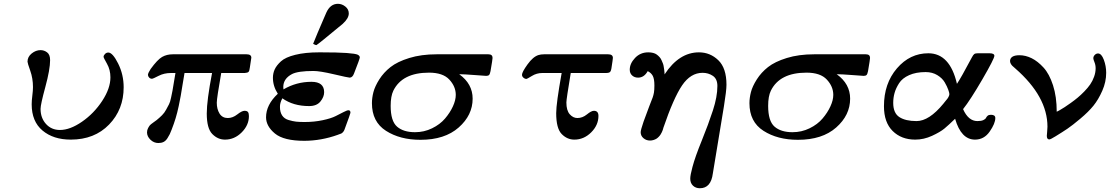

<svg xmlns="http://www.w3.org/2000/svg" viewBox="-20 -731 5859 1012"><path d="M125 -405.8Q125 -431.6 147 -449.2Q168.9 -466.8 193.8 -466.8Q212.9 -466.8 228.5 -454.8Q244.1 -442.9 244.1 -414.1Q244.1 -365.2 219 -272.7Q193.8 -180.2 193.8 -157.2Q193.8 -109.4 222.4 -77.6Q251 -45.9 295.9 -45.9Q349.1 -45.9 412.1 -89.4Q475.1 -132.8 518.6 -199Q562 -265.1 562 -323.2Q562 -363.3 543.9 -395Q525.9 -426.8 525.9 -431.2Q525.9 -439 533.4 -446.5Q541 -454.1 550.8 -454.1Q573.7 -454.1 602.8 -396Q631.8 -337.9 631.8 -271Q631.8 -153.8 554.9 -74.5Q478 4.9 353 4.9Q261.2 4.9 204.1 -43Q147 -90.8 147 -181.2Q147 -200.2 150.4 -227.1Q153.8 -253.9 153.8 -272Q153.8 -317.9 139.4 -358.4Q125 -398.9 125 -405.8Z M754.9 -33.2Q754.9 -45.4 760.7 -56.2Q766.6 -66.9 770.3 -71Q773.9 -75.2 789.3 -86.2Q804.7 -97.2 805.7 -98.1Q821.8 -111.3 834.2 -123.8Q846.7 -136.2 855.7 -153.1Q864.7 -169.9 870.8 -181.4Q877 -192.9 881.8 -217Q886.7 -241.2 889.2 -253.2Q891.6 -265.1 896.7 -298.1Q901.9 -331.1 904.8 -346.2H880.9Q844.7 -346.2 815.7 -331.1Q786.6 -315.9 780.8 -315.9Q772 -315.9 765.9 -322.5Q759.8 -329.1 759.8 -336.9Q760.7 -346.7 773.9 -367.2Q810.1 -417 834.5 -430.9Q858.9 -444.8 890.6 -444.8H1279.8Q1304.7 -444.8 1304.7 -426.8Q1304.7 -421.9 1296.9 -375Q1294.9 -357.9 1290.3 -352.5Q1285.6 -347.2 1270 -346.2H1146Q1123 -215.3 1122.6 -189.9Q1122.6 -155.8 1137.2 -132.3Q1151.9 -108.9 1180.7 -108.9Q1206.5 -108.9 1230.7 -127.9Q1254.9 -147 1268.8 -147Q1282.7 -147 1287.4 -139.9Q1292 -132.8 1292 -119.1Q1292 -71.3 1253.9 -33.2Q1215.8 4.9 1166 4.9Q1127.9 4.9 1098.9 -24.7Q1069.8 -54.2 1069.8 -132.8Q1069.8 -200.7 1097.7 -346.2H952.6Q950.7 -335 943.1 -289.6Q935.5 -244.1 932.6 -226.1Q929.7 -208 922.1 -172.6Q914.6 -137.2 905.8 -108.2Q897 -79.1 884.8 -47.9Q877.9 -30.8 874.8 -23.9Q871.6 -17.1 862.8 -2.9Q854 11.2 842.3 17.1Q830.6 22.9 814.9 22.9Q791 22.9 772.9 5.4Q754.9 -12.2 754.9 -33.2Z M1382.3 -112.8Q1382.3 -178.7 1444.3 -236.8Q1418.5 -276.9 1418.5 -320.8Q1418.5 -344.7 1428 -365.5Q1437.5 -386.2 1460.9 -407.7Q1484.4 -429.2 1536.4 -442.1Q1588.4 -455.1 1662.1 -455.1H1670.4Q1760.3 -455.1 1807.4 -451.7Q1854.5 -448.2 1865.5 -442.6Q1876.5 -437 1876.5 -428.2Q1876.5 -421.4 1846.2 -344.2Q1838.4 -322.3 1823.2 -321.8Q1815.4 -321.8 1740.5 -339.4Q1665.5 -356.9 1632.3 -356.9Q1551.3 -356.9 1519.5 -340.8Q1473.6 -316.9 1473.1 -272.9Q1473.1 -264.2 1474.1 -259.8Q1542 -299.8 1621.6 -299.8Q1688.5 -299.8 1688.5 -245.1Q1688.5 -220.2 1668.9 -196Q1649.4 -171.9 1609.4 -171.9Q1525.4 -171.9 1468.3 -212.9Q1455.1 -189 1455.6 -167Q1455.6 -140.1 1467 -122.6Q1478.5 -105 1501 -98.4Q1523.4 -91.8 1540.8 -89.8Q1558.1 -87.9 1585.4 -87.9Q1636.2 -87.9 1680.7 -97.4Q1725.1 -106.9 1748.8 -118.9Q1772.5 -130.9 1791 -140.4Q1809.6 -149.9 1816.4 -149.9Q1827.6 -149.9 1827.1 -136.2Q1827.1 -132.3 1795.4 -46.9Q1793.5 -43 1792 -40Q1790.5 -37.1 1787.8 -34.7Q1785.2 -32.2 1783.7 -30.5Q1782.2 -28.8 1778.8 -27.3Q1775.4 -25.9 1773.9 -25.4Q1772.5 -24.9 1766.8 -22.9Q1761.2 -21 1759.3 -20Q1673.3 10.7 1584.5 11.2Q1475.6 11.2 1429 -27.3Q1382.3 -65.9 1382.3 -112.8ZM1630.4 -500Q1637.2 -517.1 1653.8 -557.1Q1670.4 -597.2 1685.3 -630.6Q1700.2 -664.1 1700.2 -665Q1721.2 -710.9 1761.2 -710.9Q1782.2 -710.9 1800.3 -696.5Q1818.4 -682.1 1818.4 -660.2Q1818.4 -634.3 1786.1 -605Q1652.3 -494.1 1647.5 -493.2Q1642.6 -493.2 1630.4 -500Z M1940.4 -187Q1940.4 -214.8 1948.2 -245.4Q1956.1 -275.9 1979.2 -312.5Q2002.4 -349.1 2038.3 -377.4Q2074.2 -405.8 2137.2 -425.3Q2200.2 -444.8 2281.2 -444.8H2554.2Q2576.2 -444.8 2576.2 -425.8Q2576.2 -418 2565.4 -356Q2562.5 -340.8 2557.9 -335.9Q2553.2 -331.1 2542.5 -331.1Q2539.6 -331.1 2482.4 -335.4Q2425.3 -339.8 2400.4 -339.8Q2471.2 -289.1 2471.2 -210.9Q2471.2 -124 2397.7 -59.1Q2324.2 5.9 2196.3 5.9Q2088.4 5.9 2014.4 -41.5Q1940.4 -88.9 1940.4 -187ZM2039.1 -172.9Q2039.1 -92.8 2072.8 -63.5Q2106.4 -34.2 2167.5 -34.2Q2215.3 -34.2 2257.3 -54.7Q2299.3 -75.2 2325.7 -106.2Q2352.1 -137.2 2367.2 -170.2Q2382.3 -203.1 2382.3 -231Q2382.3 -274.9 2348.4 -311.5Q2314.5 -348.1 2241.2 -348.1Q2100.1 -348.1 2053.2 -252.9Q2039.1 -223.6 2039.1 -172.9Z M2731.4 -336.9Q2731.4 -351.1 2760.5 -391.6Q2789.6 -432.1 2818.4 -440.9Q2830.6 -444.8 2847.7 -444.8H3185.5Q3210.4 -444.8 3210.4 -425.8Q3210.4 -419.9 3202.6 -370.1Q3199.7 -354 3193.6 -350.1Q3187.5 -346.2 3175.3 -346.2H2988.3Q2965.3 -208 2965.3 -190.9Q2965.3 -148.9 2982.9 -128.9Q3000.5 -108.9 3023.4 -108.9Q3050.3 -108.9 3073.5 -127.9Q3096.7 -147 3110.4 -147Q3134.3 -147 3134.3 -120.1Q3134.3 -71.3 3095.9 -33.2Q3057.6 4.9 3007.3 4.9Q2969.2 4.9 2940.4 -24.7Q2911.6 -54.2 2911.6 -134.8Q2911.6 -185.5 2940.4 -346.2H2838.4Q2808.6 -346.2 2783.4 -330.6Q2758.3 -314.9 2753.4 -314.9Q2746.6 -314.9 2739 -321.5Q2731.4 -328.1 2731.4 -336.9Z M3299.3 -363.8Q3299.3 -396 3327.1 -425.5Q3355 -455.1 3397 -455.1Q3411.1 -455.1 3422.6 -452.1Q3434.1 -449.2 3442.1 -443.1Q3450.2 -437 3456.5 -429.9Q3462.9 -422.9 3467 -413.3Q3471.2 -403.8 3474.1 -396.5Q3477.1 -389.2 3478.5 -378.7Q3480 -368.2 3481 -362.5Q3481.9 -356.9 3482.4 -348.4Q3482.9 -339.8 3482.9 -338.9Q3559.1 -455.1 3664.1 -455.1Q3723.1 -455.1 3766.1 -413.6Q3809.1 -372.1 3809.1 -284.2Q3809.1 -253.4 3795.9 -171.9L3737.3 183.1Q3727.5 261.2 3668.9 261.2Q3647 261.2 3632.6 247.6Q3618.2 233.9 3618.2 210.9Q3618.2 191.9 3629.9 148.9Q3644 95.7 3679 9.8Q3713.9 -76.2 3737.5 -148.7Q3761.2 -221.2 3761.2 -277.8Q3761.2 -314.9 3737.5 -331.1Q3713.9 -347.2 3683.1 -347.2Q3620.1 -347.2 3575.2 -281Q3530.3 -214.8 3476.1 -56.2L3475.1 -51.8Q3474.1 -48.8 3472.7 -44.4Q3471.2 -40 3468.3 -33.9Q3465.3 -27.8 3461.7 -22Q3458 -16.1 3452.1 -10Q3446.3 -3.9 3440.2 0Q3434.1 3.9 3425 6.8Q3416 9.8 3406.2 9.8Q3386.2 9.8 3371.6 -2.7Q3356.9 -15.1 3356.9 -34.2Q3356.9 -45.4 3372.1 -89.8Q3387.2 -132.8 3401.6 -169.4Q3416 -206.1 3420.2 -217.5Q3424.3 -229 3426.8 -242.9Q3429.2 -256.8 3429.2 -280.8Q3429.2 -314.9 3420.7 -331.1Q3412.1 -347.2 3394 -356Q3375 -321.8 3343.3 -321.8Q3324.2 -321.8 3311.8 -333.3Q3299.3 -344.7 3299.3 -363.8Z M3930.2 -187Q3930.2 -214.8 3938 -245.4Q3945.8 -275.9 3969 -312.5Q3992.2 -349.1 4028.1 -377.4Q4064 -405.8 4127 -425.3Q4189.9 -444.8 4271 -444.8H4543.9Q4565.9 -444.8 4565.9 -425.8Q4565.9 -418 4555.2 -356Q4552.2 -340.8 4547.6 -335.9Q4543 -331.1 4532.2 -331.1Q4529.3 -331.1 4472.2 -335.4Q4415 -339.8 4390.1 -339.8Q4460.9 -289.1 4460.9 -210.9Q4460.9 -124 4387.5 -59.1Q4314 5.9 4186 5.9Q4078.1 5.9 4004.2 -41.5Q3930.2 -88.9 3930.2 -187ZM4028.8 -172.9Q4028.8 -92.8 4062.5 -63.5Q4096.2 -34.2 4157.2 -34.2Q4205.1 -34.2 4247.1 -54.7Q4289.1 -75.2 4315.4 -106.2Q4341.8 -137.2 4356.9 -170.2Q4372.1 -203.1 4372.1 -231Q4372.1 -274.9 4338.1 -311.5Q4304.2 -348.1 4231 -348.1Q4089.8 -348.1 4043 -252.9Q4028.8 -223.6 4028.8 -172.9Z M4639.2 -170.9Q4639.2 -291 4707.5 -370.6Q4775.9 -450.2 4873 -450.2Q4986.8 -450.2 5023.9 -289.1Q5044.9 -319.8 5103 -429.2Q5109.9 -442.4 5115.5 -446.3Q5121.1 -450.2 5133.8 -450.2H5195.8Q5220.7 -450.2 5221.2 -437Q5221.2 -421.9 5158 -313Q5094.7 -204.1 5056.2 -155.8Q5084 -92.8 5131.8 -92.8Q5151.9 -92.8 5162.8 -97.9Q5173.8 -103 5177 -109.6Q5180.2 -116.2 5186 -121.1Q5191.9 -126 5203.1 -126Q5226.1 -126 5226.1 -108.9Q5226.1 -80.1 5196.5 -37.6Q5167 4.9 5119.1 4.9Q5045.9 4.9 5014.2 -105Q4980 -71.8 4958 -53.5Q4936 -35.2 4892.6 -15.1Q4849.1 4.9 4804.2 4.9Q4731 4.9 4685.1 -40.5Q4639.2 -85.9 4639.2 -170.9ZM4688 -189Q4688 -134.8 4720.5 -113.8Q4752.9 -92.8 4811 -92.8Q4877 -92.8 4952.1 -184.1Q4955.1 -188 4960.4 -194.6Q4965.8 -201.2 4967.8 -203.6Q4969.7 -206.1 4973.4 -210.4Q4977.1 -214.8 4978 -217.5Q4979 -220.2 4981 -223.6Q4982.9 -227.1 4983.4 -230Q4983.9 -232.9 4983.9 -235.8Q4983.9 -241.7 4978 -258.3Q4972.2 -274.9 4959.5 -296.9Q4946.8 -318.8 4920.4 -335Q4894 -351.1 4858.9 -351.1Q4808.1 -351.1 4772 -335Q4735.8 -318.8 4719 -292.5Q4702.1 -266.1 4695.1 -241Q4688 -215.8 4688 -189Z M5303.7 -410.2Q5305.7 -439.9 5353.5 -439.9Q5385.7 -439.9 5417.7 -424.1Q5449.7 -408.2 5480.2 -375Q5510.7 -341.8 5530.3 -281.5Q5549.8 -221.2 5549.8 -142.1L5564.9 -149.9Q5580.1 -158.7 5591.8 -166.3Q5603.5 -173.8 5624 -188.5Q5644.5 -203.1 5660.6 -216.6Q5676.8 -230 5695.3 -249Q5713.9 -268.1 5726.3 -286.1Q5738.8 -304.2 5746.8 -326.7Q5754.9 -349.1 5754.9 -371.1Q5754.9 -388.2 5748.8 -403.1Q5742.7 -418 5742.7 -423.8Q5742.7 -433.6 5750.2 -441.4Q5757.8 -449.2 5767.6 -449.2Q5785.6 -449.2 5798.1 -416Q5810.5 -382.8 5810.5 -347.2Q5810.5 -299.3 5790 -252.7Q5769.5 -206.1 5743.2 -173.6Q5716.8 -141.1 5674.3 -105.5Q5631.8 -69.8 5606.2 -52.5Q5580.6 -35.2 5543 -12.2Q5517.1 3.9 5510.7 3.9Q5497.6 3.9 5497.6 -15.1Q5497.6 -20 5499.3 -35.9Q5501 -51.8 5501 -63Q5501 -222.2 5331.5 -370.1Q5320.3 -379.9 5315.9 -384Q5311.5 -388.2 5307.6 -395.3Q5303.7 -402.3 5303.7 -410.2Z"/></svg>

Font: CMU Serif Extra
Style: BoldSlanted
Weight: 700
Italic angle: -9.46001°
Version: Version 0.7.0